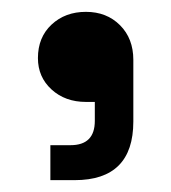

<svg xmlns="http://www.w3.org/2000/svg" viewBox="-20 -168 289 324"><path d="M65 136V77H99Q140 77 140 36V4H125Q90 4 67 -17Q44 -38 44 -70Q44 -105 67 -126.5Q90 -148 125 -148Q160 -148 182.5 -125.5Q205 -103 205 -67V37Q205 136 106 136Z"/></svg>

Font: Space Grotesk Frontify Medium
Style: Regular
Weight: 500
Designer: Florian Karsten
Version: Version 2.000